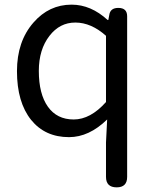

<svg xmlns="http://www.w3.org/2000/svg" viewBox="-20 -577 660 826"><path d="M482 229Q436 229 436 184V36L441 -63Q363 13 277 13Q174 13 114 -61Q53 -137 53 -271Q53 -399 124 -480Q191 -557 288 -557Q371 -557 443 -491H446L450 -512Q454 -543 489 -543Q527 -543 527 -507V-157V184Q527 229 482 229ZM297 -63Q369 -63 436 -138V-280V-423Q372 -480 304 -480Q237 -480 193 -423Q147 -364 147 -272Q147 -173 186 -118Q225 -63 297 -63Z"/></svg>

Font: GenSenRounded JP R
Style: Regular
Weight: 400
Version: Version 1.501;PS 1;hotconv 16.6.51;makeotf.lib2.5.65220